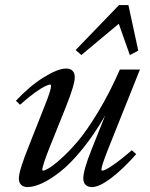

<svg xmlns="http://www.w3.org/2000/svg" viewBox="-20 -740 601 771"><path d="M306.6 -519 283.7 -539.1 458 -719.7H495.6L535.2 -536.6L501.5 -518.6L457 -644.5ZM90.3 11.2Q74.2 11.2 64.9 2.2Q55.7 -6.8 55.7 -23.4Q55.7 -54.7 97.2 -157.2L159.2 -314Q185.1 -378.4 185.1 -395Q185.1 -400.4 181.6 -400.4Q175.3 -400.4 161.1 -393.8Q147 -387.2 119.6 -367.7Q92.3 -348.1 60.5 -319.3L43.9 -335.4Q99.1 -394.5 155.8 -429.7Q212.4 -464.8 246.1 -464.8Q262.7 -464.8 271.5 -455.6Q280.3 -446.3 280.3 -429.7Q280.3 -400.4 245.1 -312L179.2 -147.9Q149.9 -74.2 149.9 -58.1Q149.9 -54.7 153.8 -54.7Q158.7 -54.7 175.5 -64.2Q192.4 -73.7 224.6 -102.3Q256.8 -130.9 292.7 -173.1Q328.6 -215.3 374.5 -291.3Q420.4 -367.2 461.4 -460.9H542L414.1 -141.1Q387.2 -72.8 387.2 -59.6Q387.2 -54.7 390.6 -54.7Q400.4 -54.7 431.2 -75.2Q461.9 -95.7 509.3 -136.7L526.9 -121.1Q475.1 -62 427 -25.4Q378.9 11.2 349.6 11.2Q333 11.2 323.7 2.2Q314.5 -6.8 314.5 -23.4Q314.5 -56.6 348.1 -140.6L402.3 -276.4Q358.4 -199.7 311 -141.6Q263.7 -83.5 223.1 -51.5Q182.6 -19.5 149.2 -4.2Q115.7 11.2 90.3 11.2Z"/></svg>

Font: Elstob 6pt Medium
Style: Italic
Weight: 500
Italic angle: -20°
Designer: Peter S. Baker
Version: Version 1.015